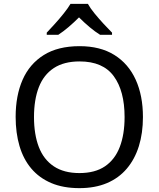

<svg xmlns="http://www.w3.org/2000/svg" viewBox="-20 -964 821 994"><path d="M720 -358Q720 -275 699 -207.5Q678 -140 636.5 -91Q595 -42 533.5 -16Q472 10 391 10Q307 10 245 -16.5Q183 -43 142 -91.5Q101 -140 81 -208Q61 -276 61 -359Q61 -469 97 -551Q133 -633 206.5 -679Q280 -725 392 -725Q499 -725 572 -679.5Q645 -634 682.5 -551.5Q720 -469 720 -358ZM156 -358Q156 -268 181 -203Q206 -138 258.5 -103Q311 -68 391 -68Q472 -68 523.5 -103Q575 -138 600 -203Q625 -268 625 -358Q625 -493 569 -569.5Q513 -646 392 -646Q311 -646 258.5 -611.5Q206 -577 181 -512.5Q156 -448 156 -358ZM435 -944Q447 -922 469.5 -894.5Q492 -867 516.5 -840.5Q541 -814 560 -795V-784H498Q472 -800 444 -823.5Q416 -847 389 -874Q362 -847 335 -824Q308 -801 282 -784H222V-795Q241 -815 264.5 -841Q288 -867 310 -894.5Q332 -922 345 -944Z"/></svg>

Font: Noto Sans Hebrew
Style: Regular
Weight: 400
Designer: Monotype Design Team
Foundry: Monotype Imaging Inc.
Version: Version 2.003